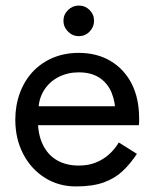

<svg xmlns="http://www.w3.org/2000/svg" viewBox="-20 -660 555 690"><path d="M96 -210H479L459 -278H96ZM395 -250V-230L479 -210Q480 -216 480 -222Q480 -228 480 -234Q480 -307 453 -359.5Q426 -412 377 -441Q328 -470 263 -470Q204 -470 156.5 -446Q109 -422 79 -379Q49 -336 39 -279Q37 -267 36 -255Q35 -243 35 -230Q35 -161 63.5 -106.5Q92 -52 141.5 -21Q191 10 253 10Q313 10 353 -4.5Q393 -19 421 -45.5Q449 -72 472 -107L407 -148Q392 -123 371 -104.5Q350 -86 323.5 -75.5Q297 -65 263 -65Q218 -65 185 -84Q152 -103 134 -140Q116 -177 116 -230L118 -260Q118 -303 137.5 -334.5Q157 -366 190 -383Q223 -400 263 -400Q308 -400 337.5 -380.5Q367 -361 381 -327Q395 -293 395 -250ZM208 -585Q208 -563 224.5 -546.5Q241 -530 263 -530Q286 -530 302 -546.5Q318 -563 318 -585Q318 -608 302 -624Q286 -640 263 -640Q241 -640 224.5 -624Q208 -608 208 -585Z"/></svg>

Font: Jost* Book
Style: Regular
Weight: 400
Version: Version 3.000